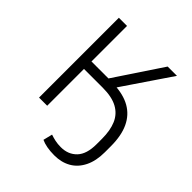

<svg xmlns="http://www.w3.org/2000/svg" viewBox="-238 -858 1199 1199"><g transform="rotate(45 361.5 -258.5)"><path d="M439 188Q403 188 373.5 182.5Q344 177 323 167L338 106Q358 113 381 118Q404 123 432 123Q497 123 537 81Q577 39 577 -48V-96Q577 -170 555 -221Q533 -272 484 -298.5Q435 -325 354 -325H189V0H117V-705H189V-391H353L327 -373L548 -705H630L398 -363L389 -389Q475 -386 532.5 -353.5Q590 -321 619.5 -258.5Q649 -196 649 -102V-49Q649 27 622.5 80.5Q596 134 549 161Q502 188 439 188Z"/></g></svg>

Font: Nunito Sans 6pt Light
Style: Regular
Weight: 300
Version: Version 3.101;gftools[0.9.27]